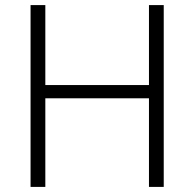

<svg xmlns="http://www.w3.org/2000/svg" viewBox="-20 -734 764 754"><path d="M100 0V-714H158V-400H565V-714H623V0H565V-348H158V0Z"/></svg>

Font: Noto Sans Symbols Light
Style: Regular
Weight: 300
Version: Version 2.002